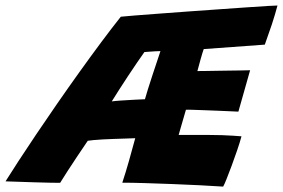

<svg xmlns="http://www.w3.org/2000/svg" viewBox="-92 -670 1048 712"><path d="M735.5 22Q698.5 19.5 649.2 17Q600 14.5 547 12.5Q494 10.5 445.5 9Q397 7.5 361.5 7.5Q374 -30 385.8 -71.8Q397.5 -113.5 409.5 -157.5Q394 -157 373.2 -156.2Q352.5 -155.5 330.8 -154.8Q309 -154 289.2 -153Q269.5 -152 254.8 -150.5Q240 -149 233.5 -148Q214 -119.5 194.5 -90.2Q175 -61 158.5 -35.5Q142 -10 131 8Q118 8 91.8 7.5Q65.5 7 34 6Q2.5 5 -26 4Q-54.5 3 -71.5 2.5Q-52.5 -28 -23.2 -73Q6 -118 42.8 -172.5Q79.5 -227 120 -285.5Q160.5 -344 202.2 -402.2Q244 -460.5 283.2 -513.2Q322.5 -566 356 -608Q370.5 -609.5 407.2 -612.5Q444 -615.5 494.8 -619.2Q545.5 -623 602.5 -627.2Q659.5 -631.5 715.8 -635.2Q772 -639 819.8 -642.5Q867.5 -646 898.8 -647.8Q930 -649.5 937 -649.5Q927.5 -614 915.8 -578.5Q904 -543 890 -504.5L663.5 -488Q661.5 -483 658.2 -472Q655 -461 651.2 -447.8Q647.5 -434.5 644.5 -423Q641.5 -411.5 640 -406.5Q652 -406.5 671 -406.8Q690 -407 713 -407.5Q736 -408 759.2 -408.2Q782.5 -408.5 802.5 -408.8Q822.5 -409 835.5 -409.5L792 -256Q785.5 -256.5 765.8 -257.2Q746 -258 720 -259.2Q694 -260.5 668.5 -261.2Q643 -262 623.5 -262.8Q604 -263.5 597.5 -263Q594 -251 588.8 -233Q583.5 -215 578.5 -197.5Q573.5 -180 570.5 -169.5Q598.5 -169.5 628 -169.5Q657.5 -169.5 686 -169.5Q709 -169.5 731 -168.8Q753 -168 771.8 -166.8Q790.5 -165.5 803.5 -164.5Q797.5 -142 787.5 -112.8Q777.5 -83.5 767 -55.2Q756.5 -27 748 -5.8Q739.5 15.5 735.5 22ZM322.5 -294Q332.5 -295.5 356.8 -297.2Q381 -299 406.8 -300.2Q432.5 -301.5 445.5 -302Q448.5 -313 456.2 -338Q464 -363 473.5 -391.8Q483 -420.5 491.2 -445Q499.5 -469.5 503 -480.5Q496 -480.5 483.8 -479.8Q471.5 -479 460 -478.2Q448.5 -477.5 443.5 -477Q433 -462.5 416.5 -438.2Q400 -414 382 -386.8Q364 -359.5 348 -334.5Q332 -309.5 322.5 -294Z"/></svg>

Font: Grandstander Thin ExtraBold
Style: Italic
Weight: 800
Italic angle: -15°
Version: Version 1.200